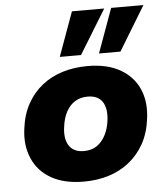

<svg xmlns="http://www.w3.org/2000/svg" viewBox="-55 -823 765 883"><g transform="rotate(-5 328.0 -381.5)"><path d="M297 11Q207 11 147 -23Q87 -57 60.5 -118.5Q34 -180 45 -257Q53 -321 80 -369.5Q107 -418 148.5 -451Q190 -484 243.5 -500.5Q297 -517 359 -517Q449 -517 509 -483Q569 -449 595.5 -389Q622 -329 611 -250Q603 -186 576 -137.5Q549 -89 507 -55.5Q465 -22 412 -5.5Q359 11 297 11ZM309 -129Q344 -129 368 -145Q392 -161 408 -190.5Q424 -220 429 -259Q436 -315 415.5 -346Q395 -377 347 -377Q314 -377 289 -361.5Q264 -346 248.5 -317Q233 -288 228 -248Q220 -193 241 -161Q262 -129 309 -129ZM417 -570 491 -774H640L516 -570ZM236 -570 310 -774H459L334 -570Z"/></g></svg>

Font: Nunito Sans 7pt Black
Style: Italic
Weight: 900
Italic angle: -9°
Version: Version 3.101;gftools[0.9.27]